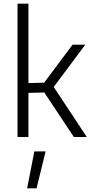

<svg xmlns="http://www.w3.org/2000/svg" viewBox="-20 -742 510 1040"><path d="M127 278 166 78H227L178 278ZM134 0H75V-722H134V-292L219 -294L373 -500H442L271 -271L450 0H380L220 -241L134 -239Z"/></svg>

Font: Titillium Web
Style: Light
Weight: 300
Version: Version 1.001;PS 57.000;hotconv 1.0.70;makeotf.lib2.5.55311